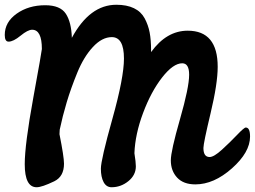

<svg xmlns="http://www.w3.org/2000/svg" viewBox="-20 -772 1071 807"><path d="M404 -63Q404 -100 452.5 -273Q501 -446 501 -526Q501 -616 450 -616Q409 -616 370.5 -574.5Q332 -533 305 -467Q278 -401 260.5 -342.5Q243 -284 231 -227Q231 -224 230.5 -217.5Q230 -211 230 -208Q249 -113 249 -84Q249 -30 208 -10Q156 15 134 15Q84 15 84 -82Q84 -164 120 -361.5Q156 -559 156 -566Q156 -647 115 -647Q97 -647 66.5 -622Q36 -597 16 -597Q0 -597 0 -625Q0 -679 50 -714.5Q100 -750 170 -750Q233 -750 256.5 -714.5Q280 -679 282 -613Q357 -752 469 -752Q513 -752 543 -737.5Q573 -723 588 -695Q603 -667 609 -635.5Q615 -604 615 -561V-553Q680 -643 769 -643Q895 -643 895 -491Q895 -421 865 -295.5Q835 -170 835 -150Q835 -112 861 -112Q879 -112 913 -143Q947 -174 976.5 -205Q1006 -236 1013 -236Q1031 -236 1031 -198Q1031 -132 955 -64.5Q879 3 801 3Q751 3 724.5 -25.5Q698 -54 698 -98Q698 -137 736.5 -271Q775 -405 775 -458Q775 -506 746 -506Q708 -506 661.5 -446.5Q615 -387 581.5 -297.5Q548 -208 545 -128Q551 -90 551 -73Q551 -36 519.5 -10.5Q488 15 449 15Q427 15 415.5 -6.5Q404 -28 404 -63Z"/></svg>

Font: LeckerliOne
Style: Regular
Weight: 400
Designer: Gesine Todt
Foundry: Gesine Todt
Version: Version 1.000